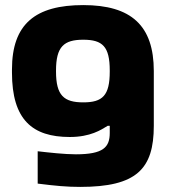

<svg xmlns="http://www.w3.org/2000/svg" viewBox="-20 -529 664 754"><path d="M27 -256V-244C27 -59 107 9 254 9C335 9 377 -19 403 -35H411V-7C411 49 386 77 278 77C234 77 171 70 128 65V192C199 201 243 205 295 205C516 205 584 135 584 -35V-250C584 -429 495 -509 307 -509C119 -509 27 -435 27 -256ZM200 -248V-252C200 -346 231 -373 307 -373C383 -373 411 -346 411 -252V-248C411 -154 383 -127 307 -127C231 -127 200 -154 200 -248Z"/></svg>

Font: LT Wave Black
Style: Regular
Weight: 900
Designer: Daniel Lyons
Version: Version 2.5 (Glyphs App)